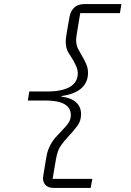

<svg xmlns="http://www.w3.org/2000/svg" viewBox="-20 -780 640 938"><path d="M243 138Q216 138 203 124.5Q190 111 190 91Q190 89 190.5 85Q191 81 192.5 71.5Q194 62 197 44Q200 26 205 -4Q209 -32 217.5 -53Q226 -74 236.5 -89.5Q247 -105 258.5 -116.5Q270 -128 279 -138Q306 -166 316 -182Q326 -198 326 -218Q326 -289 201 -289H116L123 -333H209Q283 -333 321.5 -355.5Q360 -378 360 -423Q360 -437 354.5 -451Q349 -465 338 -485Q328 -502 314.5 -522.5Q301 -543 301 -580Q301 -585 302 -592Q303 -599 305 -612.5Q307 -626 310.5 -646.5Q314 -667 320 -699Q325 -726 342.5 -743Q360 -760 392 -760H573L566 -716H372Q365 -674 361 -650Q357 -626 355 -613Q353 -600 352.5 -594Q352 -588 352 -584Q352 -559 361.5 -541Q371 -523 379 -510Q392 -488 401 -467.5Q410 -447 410 -424Q410 -377 376.5 -348Q343 -319 280 -311V-308Q325 -303 350.5 -281Q376 -259 376 -222Q376 -190 359 -166.5Q342 -143 313 -112Q296 -94 278.5 -70.5Q261 -47 253 0L237 94H431L423 138Z"/></svg>

Font: IBM Plex Mono Light
Style: Italic
Weight: 300
Italic angle: -9°
Monospace: yes
Designer: Mike Abbink, Paul van der Laan, Pieter van Rosmalen
Foundry: Bold Monday
Version: Version 2.3